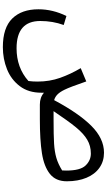

<svg xmlns="http://www.w3.org/2000/svg" viewBox="278 -767 748 1344"><g transform="rotate(90 652.0 -95.0)"><path d="M1249 -189Q1249 -111 1197 -70Q1145 -29 1052.5 -14.5Q960 0 816 0H712Q661 0 629 -29V-10Q629 80 583 140.5Q537 201 464.5 230Q392 259 310 259Q174 259 109.5 193Q45 127 45 10Q45 -90 92 -186L155 -167Q127 -90 127 -3Q127 163 318 163Q454 163 547 80Q551 51 551 16Q551 -68 525 -141.5Q499 -215 457 -286L550 -325Q590 -209 608 -173Q624 -140 641.5 -123Q659 -106 681 -100Q772 -271 860.5 -360Q949 -449 1049 -449Q1109 -449 1154.5 -417Q1200 -385 1224.5 -326Q1249 -267 1249 -189ZM1174 -185Q1174 -283 1138.5 -320Q1103 -357 1055 -357Q1001 -357 958 -331.5Q915 -306 871.5 -253Q828 -200 758 -96H816Q928 -96 985 -99.5Q1042 -103 1085 -115.5Q1128 -128 1173 -156Q1174 -166 1174 -185Z"/></g></svg>

Font: FiraGO
Style: Italic
Weight: 400
Italic angle: -8°
Designer: bBox Type GmbH
Foundry: bBox Type GmbH
Version: Version 1.001